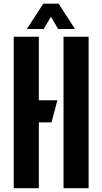

<svg xmlns="http://www.w3.org/2000/svg" viewBox="-20 -994 540 1014"><path d="M52.5 0V-800H185V-464.5H283L252 -347.5H185V0ZM315.5 0V-800H448V0ZM122 -841 208.5 -974.5H289.5L376 -841H287L249 -905.5L211 -841Z"/></svg>

Font: Big Shoulders Stencil Text ExtraBold
Style: Regular
Weight: 800
Designer: Patric King
Foundry: XO Type Co
Version: Version 1.000